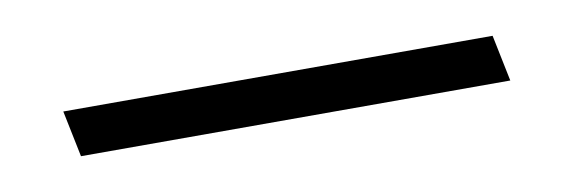

<svg xmlns="http://www.w3.org/2000/svg" viewBox="-23 -99 476 159"><g transform="rotate(-10 214.5 -19.5)"><path d="M399 0H38L30 -39H391Z"/></g></svg>

Font: Palanquin Thin
Style: Regular
Weight: 250
Designer: Pria Ravichandran
Version: Version 1.001